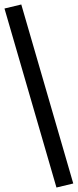

<svg xmlns="http://www.w3.org/2000/svg" viewBox="-31 -773 347 857"><path d="M221 64 -11 -735 64 -753 296 46Z"/></svg>

Font: Nunito Sans 7pt SemiCondensed Medium
Style: Regular
Weight: 500
Width: 4
Designer: Vernon Adams
Foundry: Vernon Adams
Version: Version 3.101;gftools[0.9.27]